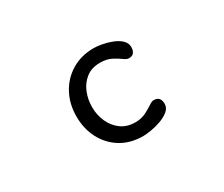

<svg xmlns="http://www.w3.org/2000/svg" viewBox="-94 -774 1189 1019"><g transform="rotate(-30 500.0 -265.0)"><path d="M538.1 2.9Q460.9 2.9 403.3 -32.2Q345.7 -67.4 314 -127.9Q282.2 -188.5 282.2 -263.7Q282.2 -339.8 314.9 -400.9Q347.7 -461.9 406.7 -497.6Q465.8 -533.2 543 -533.2Q562.5 -533.2 592.3 -527.8Q622.1 -522.5 650.9 -511.2Q679.7 -500 699.2 -481.9Q718.8 -463.9 718.8 -438.5Q718.8 -418 709.5 -405.3Q700.2 -392.6 677.7 -392.6Q666 -392.6 647 -406.7Q627.9 -420.9 600.1 -435.1Q572.3 -449.2 533.2 -449.2Q481.4 -449.2 447.3 -422.9Q413.1 -396.5 396 -354.5Q378.9 -312.5 378.9 -265.6Q378.9 -217.8 397.5 -175.8Q416 -133.8 451.7 -107.4Q487.3 -81.1 539.1 -81.1Q575.2 -81.1 602.5 -94.7Q629.9 -108.4 649.4 -121.6Q668.9 -134.8 679.7 -134.8Q702.1 -134.8 711.9 -122.6Q721.7 -110.4 721.7 -88.9Q721.7 -64.5 700.7 -46.9Q679.7 -29.3 648.4 -18.1Q617.2 -6.8 586.9 -2Q556.6 2.9 538.1 2.9Z"/></g></svg>

Font: Kosugi Maru
Style: Regular
Weight: 400
Designer: MOTOYA
Version: Version 4.002